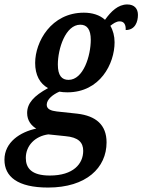

<svg xmlns="http://www.w3.org/2000/svg" viewBox="-69 -603 640 863"><path d="M147 240C319 240 410 151 410 37C410 -42 362 -82 279 -92L186 -102C161 -105 141 -112 141 -132C141 -157 170 -179 198 -191C208 -189 221 -188 234 -188C381 -188 446 -317 446 -413C446 -441 439 -467 427 -487C440 -497 453 -507 469 -507C489 -507 497 -492 496 -468C539 -468 551 -506 551 -536C551 -563 536 -583 503 -583C462 -583 430 -552 403 -514C379 -536 345 -546 308 -546C161 -546 89 -415 89 -320C89 -266 110 -227 147 -207C83 -172 53 -139 53 -95C53 -61 72 -38 94 -25C22 -10 -49 36 -49 115C-49 191 10 240 147 240ZM239 -244C209 -244 191 -263 191 -313C191 -383 225 -492 292 -492C322 -492 339 -471 339 -424C339 -353 306 -244 239 -244ZM155 186C72 186 47 152 47 107C47 51 89 9 148 1L225 9C283 14 305 37 305 75C305 133 261 186 155 186Z"/></svg>

Font: Noto Serif Condensed SemiBold
Style: Italic
Weight: 600
Width: 3
Italic angle: -12°
Designer: Monotype Design Team
Foundry: Monotype Imaging Inc.
Version: Version 2.014